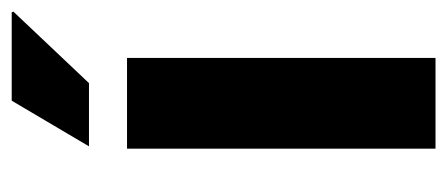

<svg xmlns="http://www.w3.org/2000/svg" viewBox="-238 -526 764 328"><g transform="rotate(-90 144.0 -362.0)"><path d="M54 0V-527H209V0ZM58 -592 136 -724H287L288 -721L166 -592Z"/></g></svg>

Font: Archivo SemiCondensed ExtraBold
Style: Regular
Weight: 800
Width: 4
Designer: Hector Gatti
Foundry: Omnibus-Type
Version: Version 2.001